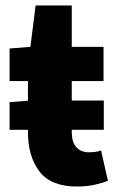

<svg xmlns="http://www.w3.org/2000/svg" viewBox="-20 -669 431 701"><path d="M15 -195V-296L91 -302H359V-195ZM260 12Q166 12 124 -43Q82 -98 82 -187V-373H15V-492L91 -498L110 -649H242V-498H358V-373H242V-189Q242 -148 259.5 -130.5Q277 -113 304 -113Q316 -113 328 -114.5Q340 -116 349 -120L374 -9Q355 -1 326 5.5Q297 12 260 12Z"/></svg>

Font: Source Sans 3 ExtraLight ExtraBold
Style: Regular
Weight: 800
Version: Version 3.052;hotconv 1.1.0;makeotfexe 2.6.0